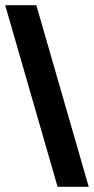

<svg xmlns="http://www.w3.org/2000/svg" viewBox="-20 -720 362 740"><path d="M120 -700H0L202 0H322Z"/></svg>

Font: Jakob Semi-Condensed
Style: Regular
Weight: 400
Width: 4
Designer: Alan Madić
Foundry: X Cicéro
Version: Version 1.000;Glyphs 3.1.2 (3151)